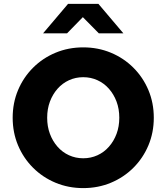

<svg xmlns="http://www.w3.org/2000/svg" viewBox="-20 -954 854 985"><path d="M407 11Q331 11 265 -16.5Q199 -44 149.5 -93.5Q100 -143 72.5 -208.5Q45 -274 45 -350Q45 -426 72.5 -491.5Q100 -557 149.5 -606.5Q199 -656 265 -683.5Q331 -711 407 -711Q483 -711 549 -683.5Q615 -656 664.5 -606.5Q714 -557 741.5 -491.5Q769 -426 769 -350Q769 -274 741.5 -208.5Q714 -143 664.5 -93.5Q615 -44 549 -16.5Q483 11 407 11ZM407 -142Q446 -142 480 -157.5Q514 -173 539 -201.5Q564 -230 578 -267.5Q592 -305 592 -350Q592 -395 578 -432.5Q564 -470 539 -498.5Q514 -527 480 -542.5Q446 -558 407 -558Q368 -558 334 -542.5Q300 -527 275 -498.5Q250 -470 236 -432.5Q222 -395 222 -350Q222 -305 236 -267.5Q250 -230 275 -201.5Q300 -173 334 -157.5Q368 -142 407 -142ZM487 -783 405 -866 324 -783H201L329 -934H485L613 -783Z"/></svg>

Font: Red Hat Text
Style: Bold
Weight: 700
Designer: Pentagram, MCKL
Foundry: MCKL
Version: Version 1.030